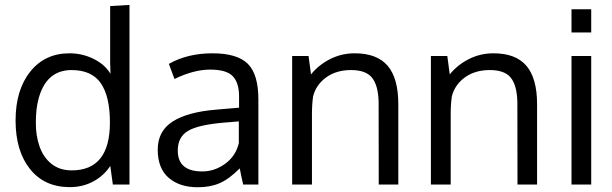

<svg xmlns="http://www.w3.org/2000/svg" viewBox="-20 -769 2551 800"><path d="M278.8 -59.1Q438 -59.1 438 -258.8Q438 -367.2 400.1 -422.1Q362.3 -477.1 277.8 -477.1Q168.9 -476.6 138.7 -349.6Q129.4 -311.5 129.4 -257.3Q128.9 -204.6 144.5 -159.7Q160.2 -113.8 194.3 -86.4Q228.5 -59.1 278.8 -59.1ZM271 10.7Q165 10.7 105 -64.7Q44.9 -140.1 44.9 -267.1Q44.9 -394 106 -470.5Q167 -546.9 269.5 -546.9Q322.8 -546.9 369.9 -523.7Q417 -500.5 440.4 -461.4L439 -507.8V-743.7L519.5 -748.5V0H450.2L439.5 -77.6Q413.1 -37.1 369.1 -13.2Q325.2 10.7 271 10.7Z M720.7 -141.6Q720.7 -54.7 822.8 -54.7Q874 -54.7 918.2 -86.7Q962.4 -118.7 975.1 -172.9V-263.2Q972.7 -263.2 945.6 -260.7Q918.5 -258.3 910.2 -257.8Q804.2 -248.5 762.5 -223.1Q720.7 -197.8 720.7 -141.6ZM683.6 -502.9Q761.7 -546.9 865 -546.9Q968.3 -546.9 1012.5 -503.2Q1056.6 -459.5 1056.6 -354.5V0H993.2Q985.8 -31.2 979 -67.4Q934.6 -22.9 895.5 -5.9Q856.4 11.2 803.7 11.2Q728.5 11.2 682.9 -28.1Q637.2 -67.4 637.2 -145.3Q637.2 -223.1 699.5 -262.7Q761.7 -302.2 878.9 -312Q895 -313.5 927.5 -316.2Q960 -318.8 976.1 -320.3V-367.7Q976.1 -424.3 949.7 -451.7Q923.3 -479 855.5 -479Q787.6 -479 707 -439.9Z M1197.3 0V-535.6H1265.6L1275.9 -459Q1307.6 -498.5 1355.2 -522.7Q1402.8 -546.9 1458 -546.9Q1550.8 -546.9 1595.2 -494.9Q1639.6 -442.9 1639.6 -335V0H1558.1Q1558.1 -322.3 1557.6 -345.2Q1555.7 -413.6 1530 -445.3Q1504.4 -477.1 1442.9 -477.1Q1381.3 -477.1 1339.4 -446.8Q1297.4 -416.5 1284.7 -368.2Q1279.8 -335.4 1279.8 -293V0Z M1775.4 0V-535.6H1843.8L1854 -459Q1885.7 -498.5 1933.3 -522.7Q1981 -546.9 2036.1 -546.9Q2128.9 -546.9 2173.3 -494.9Q2217.8 -442.9 2217.8 -335V0H2136.2Q2136.2 -322.3 2135.7 -345.2Q2133.8 -413.6 2108.2 -445.3Q2082.5 -477.1 2021 -477.1Q1959.5 -477.1 1917.5 -446.8Q1875.5 -416.5 1862.8 -368.2Q1857.9 -335.4 1857.9 -293V0Z M2361.3 -633.8V-730.5H2443.4V-633.8ZM2361.3 0V-535.6H2443.4V0Z"/></svg>

Font: Oxygen
Style: Normal
Weight: 400
Designer: Vernon Adams
Foundry: Vernon Adams
Version: Version Release 0.2.2 webfont; ttfautohint (v0.8.52-bc40) -l